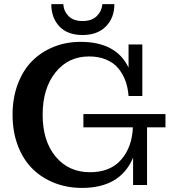

<svg xmlns="http://www.w3.org/2000/svg" viewBox="-20 -898 831 932"><path d="M380.9 -728Q308.1 -728 268.6 -769.5Q229 -811 229 -877.9H287.1Q289.6 -843.3 313 -819.6Q336.4 -795.9 380.9 -795.9Q425.3 -795.9 449.5 -819.6Q473.6 -843.3 477.1 -877.9H535.2Q535.2 -811.5 494.1 -769.8Q453.1 -728 380.9 -728ZM377.9 14.2Q306.2 14.2 244.4 -10Q182.6 -34.2 137.5 -78.9Q92.3 -123.5 66.7 -190.9Q41 -258.3 41 -340.8Q41 -422.9 66.4 -490.2Q91.8 -557.6 136.2 -602.1Q180.7 -646.5 241 -670.7Q301.3 -694.8 371.1 -694.8Q544.4 -694.8 604 -569.8V-682.1H670.9V-432.1H604Q601.1 -472.7 588.6 -506.3Q576.2 -540 553.7 -566.9Q531.2 -593.8 495.1 -608.9Q459 -624 412.1 -624Q311.5 -624 249.3 -546.4Q187 -468.8 187 -340.8Q187 -213.9 250 -137.9Q313 -62 417 -62Q515.1 -62 568.1 -122.8Q621.1 -183.6 625 -279.8H384.8V-344.2H783.2V-279.8H693.8V0H626V-132.8Q564.5 14.2 377.9 14.2Z"/></svg>

Font: Montagu Slab 144pt Medium
Style: Regular
Weight: 500
Designer: Florian Karsten
Foundry: Florian Karsten
Version: Version 1.000